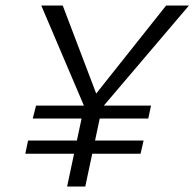

<svg xmlns="http://www.w3.org/2000/svg" viewBox="-20 -678 707 698"><path d="M337 -270 302 -303 584 -658H667ZM72 -119 82 -167H502L491 -119ZM224 0 291 -315H357L290 0ZM99 -247 111 -294H529L519 -247ZM294 -273 130 -658H208L343 -303Z"/></svg>

Font: Ysabeau Office
Style: Italic
Weight: 400
Italic angle: -12°
Designer: Christian Thalmann (Catharsis Fonts)
Version: Version 2.001;gftools[0.9.30]; featfreeze: tnum,lnum,ss02